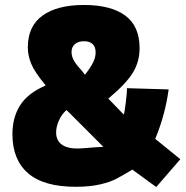

<svg xmlns="http://www.w3.org/2000/svg" viewBox="-20 -739 750 773"><path d="M30 -199Q30 -266 61 -315Q92 -364 164 -395Q120 -448 106 -481.5Q92 -515 92 -548Q92 -634 151.5 -676.5Q211 -719 318 -719Q426 -719 484 -676.5Q542 -634 542 -545Q542 -491 515 -446.5Q488 -402 416 -342L478 -278Q481 -282 486.5 -326.5Q492 -371 491 -384L659 -379Q645 -276 605 -180L706 -98L609 14L513 -56Q471 -31 447 -18.5Q423 -6 382.5 3.5Q342 13 285 13Q156 13 93 -41.5Q30 -96 30 -199ZM365 -528Q365 -550 353 -561.5Q341 -573 319 -573Q294 -573 281 -561Q268 -549 268 -530Q268 -511 278.5 -493.5Q289 -476 313 -450L322 -438Q346 -469 355.5 -489Q365 -509 365 -528ZM364 -146 396 -148 248 -296Q229 -280 217.5 -254.5Q206 -229 206 -206Q206 -174 228 -157.5Q250 -141 292 -141Q304 -141 364 -146Z"/></svg>

Font: Cairo Black
Style: Regular
Weight: 900
Designer: Mohamed Gaber, the designers of Titillium
Foundry: Kief Type Foundry
Version: Version 2.009; ttfautohint (v1.5.33-1714) -l 8 -r 50 -G 200 